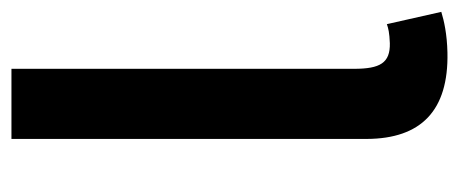

<svg xmlns="http://www.w3.org/2000/svg" viewBox="-244 -522 771 322"><g transform="rotate(-90 141.0 -361.5)"><path d="M68.5 -727.3V-131.4C68.9 -40.5 115.8 6 213.4 3.9C244.3 3.2 266.7 -1.8 281.6 -6.4L261 -97.7C253.9 -95.2 246.8 -93.4 229 -92.7C196 -92 186.1 -109 186.1 -152.7V-727.3Z"/></g></svg>

Font: Magic Ui Pro Semi Bold
Style: Regular
Weight: 600
Designer: Stefan Endress, Andreas Faust
Version: Version 1.000;FEAKit 1.0